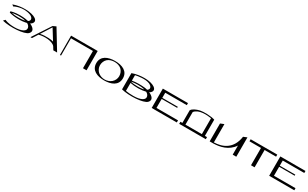

<svg xmlns="http://www.w3.org/2000/svg" viewBox="426 -2862 8201 5112"><g transform="rotate(30 4526.0 -306.0)"><path d="M704.1 -329C720.8 -337.5 734.8 -347 745.4 -357.5C866.3 -475.7 700.6 -588.7 412.7 -594.3C295.1 -596.6 168.6 -579.2 40 -533.1L87.1 -496.2C87.1 -496.2 322.7 -630.6 579.2 -532.1C621.4 -515.9 659.2 -484.1 668.9 -447.8C678.3 -412.8 661.5 -381.7 623.5 -357.7C590.3 -367 491.7 -385.1 363.4 -385.1C198.5 -385.1 88.9 -349.2 88.9 -349.2V-310.8C247.5 -262.3 478.8 -261.2 626.6 -300.5C668.6 -278.2 699.4 -247.1 711.3 -204.6C738.9 -105.3 612.9 -32.6 387.2 -32.6C188.4 -32.6 100.3 -81.8 88.9 -87.1L40 -33.3C284.6 28.7 713.6 3.3 811.8 -98.1C902.5 -191.9 819.7 -277.8 704.1 -329ZM350.2 -309.4C232.7 -309.4 144.2 -329.2 142.2 -330C236.9 -349.1 419.7 -364.5 553.7 -328.4C523.6 -319.9 464.9 -309.4 350.2 -309.4Z M1713.2 -18.5 1351.1 -613.3 1255.3 -568.9 1255.2 -568.9 894 -18.5H941.7L1046.7 -183.1C1198.7 -223.3 1450.6 -220.8 1538.7 -112.2L1596.9 -18.5ZM1328.2 -238.8C1247.4 -242.6 1145.6 -240 1071.1 -221.4L1273.7 -539.1L1474.4 -215.8C1431.2 -228.9 1384.2 -236.2 1328.2 -238.8Z M2626.1 -594.3H1811V-0.4H1844.1V-531.6H2518.8V-0.8H2628.9V-595.5Z M3166 -596.6C3166 -596.6 3166 -596.6 3166 -596.6C3165.9 -596.6 3165.9 -596.6 3165.9 -596.6C2945.3 -596.6 2757 -515 2757 -299.2C2757 -74.5 2957.3 -0.4 3165.9 -0.4C3165.9 -0.4 3165.9 -0.4 3166 -0.4C3166 -0.4 3166 -0.4 3166 -0.4C3374.6 -0.4 3574.9 -74.5 3574.9 -299.2C3574.9 -515 3386.7 -596.6 3166 -596.6ZM3371.3 -101.8C3315.4 -53.1 3239.6 -28.7 3166 -28.7C3092.3 -28.7 3016.4 -53 2960.5 -101.7C2905.2 -150.4 2870 -223.6 2870.6 -298.5C2870 -373.4 2900.9 -450.9 2956.2 -499.6C3012.1 -548.4 3092.3 -568.3 3166 -568.4C3239.6 -568.3 3319.9 -548.5 3375.8 -499.8C3431.1 -451 3461.9 -373.4 3461.3 -298.5C3461.9 -223.6 3426.6 -150.5 3371.3 -101.8Z M4365.1 -329C4381.8 -337.5 4395.8 -347 4406.4 -357.5C4527.3 -475.7 4342.6 -595.8 4073.7 -594.3C3956.1 -593.7 3829.6 -579.2 3701 -533.1V-33.3C3945.6 28.7 4374.6 3.3 4472.8 -98.1C4563.5 -191.9 4480.7 -277.8 4365.1 -329ZM4240.2 -532.1C4281.6 -513.9 4320.2 -484.1 4329.9 -447.8C4339.3 -412.8 4322.5 -381.7 4284.5 -357.7C4251.3 -367 4217.9 -373.3 4187.3 -376.2C4072.1 -386.8 3942.5 -388.5 3811.1 -366.2V-533.1C3892.9 -553.2 4115.8 -586.7 4240.2 -532.1ZM3811.1 -332.4C3907.8 -350.7 4084.3 -363.5 4214.7 -328.4C4184.6 -319.9 4149.4 -313.8 4109.7 -310.6C3985.2 -300.7 3838.6 -317.6 3811.1 -327.9ZM4048.2 -32.6C3974.7 -32.3 3867.3 -39.2 3811.1 -50.7V-295.1C3963.9 -262.6 4157.9 -266 4287.6 -300.5C4329.6 -278.2 4360.4 -247.1 4372.3 -204.6C4399.9 -105.3 4273.9 -33.3 4048.2 -32.6Z M5404.4 -531.6V-594.3H4632V0.3H5404.4V-64H4742.1V-340.8H5218.8V-373.9H4742.1V-531.6Z M6230.5 -64V-562.3C6106.9 -601.6 5884.9 -607.1 5781.4 -584.6C5682.6 -563 5571.5 -513.5 5539.2 -451.2V-64H5478V0.3H6295.9V-64ZM5632.3 -451.2C5742.2 -594.8 6006.9 -574 6137.4 -551.9V-64H5632.3Z M7231.9 -596 7121.8 -551.2C7067.4 -154 6782.9 -37.7 6524.1 -33.3V-595.9L6414 -551.2V-1H6524.1V-1.2C6715.8 -4.5 6972.4 -52.2 7121.8 -281.7V-1H7231.9V-595.9L7231.9 -595.9C7231.9 -595.9 7231.9 -596 7231.9 -596Z M8148.9 -595.5H7331V-532.7H7684.9V-0.8H7795V-532.7H8148.9Z M9016.4 -531.6V-594.3H8244V0.3H9016.4V-64H8354.1V-340.8H8830.8V-373.9H8354.1V-531.6Z"/></g></svg>

Font: Novoposelensky
Style: Regular
Weight: 400
Designer: Sasha Pavljenko
Version: Version 1.002;Fontself Maker 3.5.4